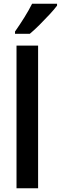

<svg xmlns="http://www.w3.org/2000/svg" viewBox="-20 -1096 324 1023"><path d="M183 -93H68V-853H183ZM284 -1066Q270 -1047 244.5 -1019.5Q219 -992 190.5 -963.5Q162 -935 139 -916H60V-928Q86 -965 110 -1003.5Q134 -1042 151 -1076H284Z"/></svg>

Font: Noto Sans Kannada UI Condensed SemiBold
Style: Regular
Weight: 600
Width: 3
Designer: Jelle Bosma - Monotype Design Team
Foundry: Monotype Imaging Inc.
Version: Version 2.005; ttfautohint (v1.8.4.7-5d5b)